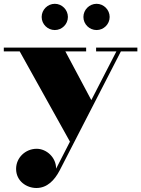

<svg xmlns="http://www.w3.org/2000/svg" viewBox="-34 -704 724 984"><path d="M393.5 -617C393.5 -580 424 -550 461 -550C497.5 -550 528 -580 528 -617C528 -654 497.5 -684.5 461 -684.5C424 -684.5 393.5 -654 393.5 -617ZM179.5 -617C179.5 -580 210 -550 247 -550C283.5 -550 314 -580 314 -617C314 -654 283.5 -684.5 247 -684.5C210 -684.5 179.5 -654 179.5 -617ZM407.5 -440.5V-460H-14.5V-440.5H67L324.5 22L253.5 160.5C254 102.5 204 58.5 154 58.5C97 58.5 48.5 103.5 48.5 161.5C48.5 224.5 102.5 259.5 152.5 259.5C208 259.5 245.5 219.5 271.5 170L585.5 -440.5H670V-460H458.5V-440.5H562.5L434 -191L301 -440.5Z"/></svg>

Font: Bodoni* 11pt Fatface
Style: Regular
Weight: 900
Version: Version 2.3